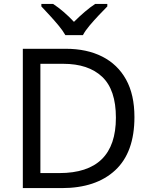

<svg xmlns="http://www.w3.org/2000/svg" viewBox="-20 -964 770 984"><path d="M669 -364Q669 -183 570.5 -91.5Q472 0 296 0H97V-714H317Q425 -714 504 -674Q583 -634 626 -556.5Q669 -479 669 -364ZM574 -361Q574 -504 503.5 -570.5Q433 -637 304 -637H187V-77H284Q574 -77 574 -361ZM315 -784Q302 -807 280 -833.5Q258 -860 234 -886Q210 -912 192 -931V-944H252Q278 -927 306 -903Q334 -879 359 -852Q386 -879 414 -903Q442 -927 468 -944H530V-931Q511 -912 486.5 -886Q462 -860 439.5 -833.5Q417 -807 405 -784Z"/></svg>

Font: TSCustom
Style: Regular
Weight: 400
Designer: Monotype Design Team
Foundry: Monotype Imaging Inc.
Version: Version 2.004; ttfautohint (v1.8.3) -l 8 -r 50 -G 200 -x 14 